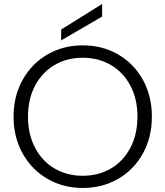

<svg xmlns="http://www.w3.org/2000/svg" viewBox="-20 -934 828 961"><path d="M47.9 -350.1Q47.9 -453.1 93.5 -534.7Q139.2 -616.2 218 -661.6Q296.9 -707 394 -707Q492.2 -707 571 -661.6Q649.9 -616.2 695.1 -534.7Q740.2 -453.1 740.2 -350.1Q740.2 -247.1 695.1 -165.5Q649.9 -84 571 -38.6Q492.2 6.8 394 6.8Q296.9 6.8 218 -38.6Q139.2 -84 93.5 -165.5Q47.9 -247.1 47.9 -350.1ZM120.1 -350.1Q120.1 -261.2 156 -193.6Q191.9 -126 253.9 -90.1Q315.9 -54.2 394 -54.2Q472.2 -54.2 534.2 -90.1Q596.2 -126 632.1 -193.6Q668 -261.2 668 -350.1Q668 -439 632.1 -506.1Q596.2 -573.2 534.2 -609.1Q472.2 -645 394 -645Q315.9 -645 253.9 -609.1Q191.9 -573.2 156 -506.1Q120.1 -439 120.1 -350.1ZM286.1 -731.9V-786.1L491.2 -914.1V-851.1Z"/></svg>

Font: Poppins Light
Style: Regular
Weight: 300
Designer: Ninad Kale (Devanagari), Jonny Pinhorn (Latin)
Foundry: Indian Type Foundry
Version: 4.004